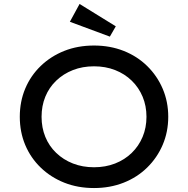

<svg xmlns="http://www.w3.org/2000/svg" viewBox="-20 -940 950 970"><path d="M455 10Q373 10 305 -17Q237 -44 186 -93Q135 -142 107.5 -207.5Q80 -273 80 -350Q80 -427 107.5 -492.5Q135 -558 186 -607Q237 -656 305 -683Q373 -710 455 -710Q536 -710 604.5 -683Q673 -656 723.5 -606.5Q774 -557 802 -491.5Q830 -426 830 -350Q830 -274 802 -208.5Q774 -143 723.5 -93.5Q673 -44 604.5 -17Q536 10 455 10ZM455 -95Q513 -95 561.5 -114Q610 -133 645.5 -167.5Q681 -202 700.5 -248.5Q720 -295 720 -350Q720 -405 700.5 -451.5Q681 -498 645.5 -532.5Q610 -567 561.5 -586Q513 -605 455 -605Q397 -605 348.5 -586Q300 -567 264 -532.5Q228 -498 209 -451.5Q190 -405 190 -350Q190 -295 209 -248.5Q228 -202 264 -167.5Q300 -133 348.5 -114Q397 -95 455 -95ZM535 -755 333 -830 382 -920 565 -807Z"/></svg>

Font: Lexend Exa
Style: Regular
Weight: 400
Designer: Bonnie Shaver-Troup, Thomas Jockin
Foundry: Lexend
Version: Version 1.007